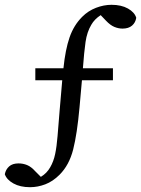

<svg xmlns="http://www.w3.org/2000/svg" viewBox="-44 -679 587 799"><path d="M103 -345V-395H220Q228 -473 245.5 -523.5Q263 -574 298 -609Q323 -634 355.5 -646.5Q388 -659 420 -659Q461 -659 488.5 -643.5Q516 -628 523 -605Q520 -585 505.5 -572.5Q491 -560 466 -560Q449 -560 432 -567Q415 -574 397 -593L375 -616Q349 -599 336 -576Q318 -546 312 -504.5Q306 -463 301 -395H426V-345H297L287 -233Q277 -122 260.5 -57Q244 8 204 48Q176 76 144.5 88Q113 100 81 100Q40 100 12 84.5Q-16 69 -24 46Q-20 26 -6 13.5Q8 1 33 1Q52 1 69 8Q86 15 103 34L126 57Q151 42 165 17Q179 -7 185.5 -38Q192 -69 195.5 -112.5Q199 -156 204 -217L215 -345Z"/></svg>

Font: Source Serif Pro
Style: Regular
Weight: 400
Designer: Frank Grießhammer
Foundry: Adobe Systems Incorporated
Version: Version 3.001;hotconv 1.0.111;makeotfexe 2.5.65597